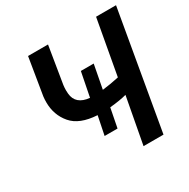

<svg xmlns="http://www.w3.org/2000/svg" viewBox="-160 -858 990 1005"><g transform="rotate(-30 335.0 -355.5)"><path d="M138.2 -710.9 101.6 -487.8C100.1 -475.6 99.6 -463.9 99.6 -453.1C99.6 -401.9 115.2 -357.9 146.5 -321.3C177.7 -284.7 228.5 -264.6 298.8 -260.7L275.9 -147.9H354L376.5 -263.2C418 -267.1 451.7 -272.5 478 -279.8L425.8 0H546.4L669.9 -710.9H549.3L489.3 -378.9C452.6 -371.1 419.4 -365.2 388.7 -361.8L416 -504.9H338.4L309.6 -358.9C254.4 -364.3 225.1 -390.1 221.2 -436C220.7 -442.4 220.2 -448.7 220.2 -455.6C220.2 -465.3 220.7 -475.6 222.2 -486.8L258.8 -710.9Z"/></g></svg>

Font: Roboto Medium
Style: Italic
Weight: 500
Italic angle: -12°
Designer: Google
Version: Version 2.137; 2017